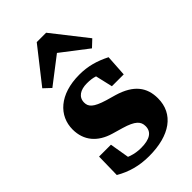

<svg xmlns="http://www.w3.org/2000/svg" viewBox="-233 -830 921 921"><g transform="rotate(-45 227.5 -369.0)"><path d="M204.3 15.2C345.3 15.2 430.5 -45.6 430.5 -151.4C430.5 -225.6 392.5 -277.7 297.6 -306L248.8 -319.9C180.1 -340.6 165.2 -359.7 165.2 -387.4C165.2 -423.7 195 -443.4 239.7 -443.4C284.4 -443.4 306.1 -434.1 341.7 -411.2V-448L286.2 -472L314.9 -348.6H395.2L402.1 -458.3C350.4 -484.3 302.6 -498.5 243.6 -498.5C108.8 -498.5 34.8 -427.2 34.8 -335C34.8 -259.8 78.5 -208.5 155.8 -185.9L209.7 -170.3C275.6 -150.9 294.1 -130.4 294.1 -98.9C294.1 -58.7 262.4 -39.9 204.9 -39.9C158.5 -39.9 123.4 -53.9 79.7 -80.2V-39L135.9 -19.6L113.3 -153.5H32.8L30.4 -30.8C83 0 138.9 15.2 204.3 15.2ZM375.8 -544.6 411.1 -577.8 273.3 -753.1H209.6L71.8 -577.8L107.1 -544.6L289.2 -684.6H193.7L375.8 -544.6Z"/></g></svg>

Font: Source Serif Variable
Style: Regular
Weight: 389
Designer: Frank Grießhammer
Foundry: Adobe Systems Incorporated
Version: Version 3.001;hotconv 1.0.111;makeotfexe 2.5.65597